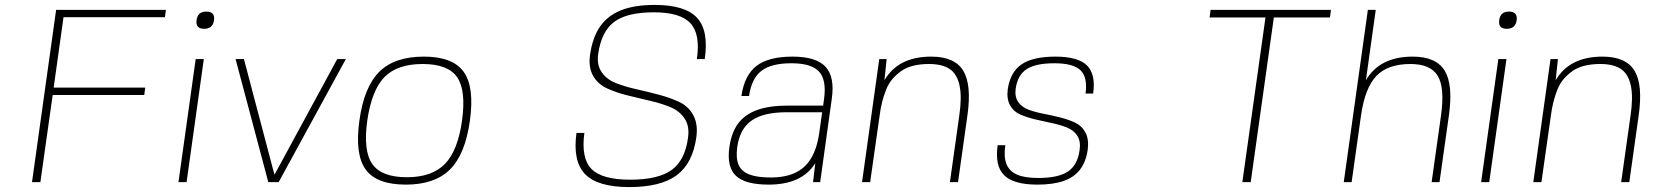

<svg xmlns="http://www.w3.org/2000/svg" viewBox="-20 -740 6719 780"><path d="M650 -670H238L198 -384H570L566 -354H194L144 0H110L208 -700H654Z M738 0H705L775 -500H808ZM818 -693Q854 -693 849.5 -658Q845 -623 809 -623Q774 -623 778.5 -658Q783 -693 818 -693Z M1095 -30 1350 -500H1385L1112 0H1070L937 -500H971Z M1702 -510Q1819 -510 1863.5 -448.5Q1908 -387 1889 -250Q1870 -113 1808 -51.5Q1746 10 1629 10Q1510 10 1465.5 -51.5Q1421 -113 1440 -250Q1459 -387 1521 -448.5Q1583 -510 1702 -510ZM1472 -250Q1455 -127 1492.5 -73.5Q1530 -20 1633 -20Q1735 -20 1787.5 -74Q1840 -128 1857 -250Q1874 -373 1837 -426.5Q1800 -480 1697 -480Q1594 -480 1542 -427Q1490 -374 1472 -250Z M2410 -520Q2404 -476 2424.5 -446.5Q2445 -417 2482 -402.5Q2519 -388 2565.5 -377.5Q2612 -367 2657.5 -355Q2703 -343 2740 -325.5Q2777 -308 2796.5 -272Q2816 -236 2809 -183Q2794 -76 2729 -28Q2664 20 2536 20Q2408 20 2357 -32.5Q2306 -85 2322 -200H2354Q2340 -97 2383 -53.5Q2426 -10 2540 -10Q2654 -10 2708.5 -49.5Q2763 -89 2775 -180Q2782 -227 2761.5 -258Q2741 -289 2704 -304.5Q2667 -320 2621 -330.5Q2575 -341 2529 -352.5Q2483 -364 2446 -381Q2409 -398 2389.5 -432Q2370 -466 2377 -517Q2387 -588 2418 -632.5Q2449 -677 2503.5 -698.5Q2558 -720 2640 -720Q2763 -720 2811.5 -668Q2860 -616 2843 -500H2811Q2826 -601 2785 -645.5Q2744 -690 2636 -690Q2527 -690 2475 -651Q2423 -612 2410 -520Z M3292 -77Q3238 10 3103 10Q3007 10 2969.5 -26Q2932 -62 2943 -141Q2951 -201 2978.5 -238Q3006 -275 3055.5 -293Q3105 -311 3180 -311H3324L3328 -340Q3338 -416 3307 -449.5Q3276 -483 3195 -483Q3113 -483 3073 -452Q3033 -421 3023 -350H2992Q3004 -434 3053 -472Q3102 -510 3200 -510Q3295 -510 3333.5 -469Q3372 -428 3359 -338L3312 0H3283ZM3320 -284H3176Q3081 -284 3033 -250Q2985 -216 2975 -142Q2969 -97 2980.5 -70.5Q2992 -44 3023.5 -31.5Q3055 -19 3111 -19Q3169 -19 3209.5 -37.5Q3250 -56 3274.5 -96Q3299 -136 3308 -199Z M3582 -500 3573 -414Q3629 -510 3763 -510Q3858 -510 3893 -453Q3928 -396 3910 -270L3872 0H3839L3877 -270Q3888 -344 3878.5 -391Q3869 -438 3839 -459Q3809 -480 3754 -480Q3719 -480 3690.5 -473Q3662 -466 3641.5 -451.5Q3621 -437 3605.5 -419Q3590 -401 3580 -376Q3570 -351 3563.5 -325Q3557 -299 3553 -267L3515 0H3482L3552 -500Z M4106 -379Q4102 -346 4117 -325Q4132 -304 4159.5 -294Q4187 -284 4221 -277.5Q4255 -271 4288.5 -262.5Q4322 -254 4349 -241Q4376 -228 4390 -201Q4404 -174 4399 -133Q4392 -83 4368 -51.5Q4344 -20 4301.5 -5Q4259 10 4194 10Q4098 10 4059.5 -28Q4021 -66 4033 -150H4064Q4057 -102 4069 -73Q4081 -44 4112 -30.5Q4143 -17 4198 -17Q4280 -17 4319 -43.5Q4358 -70 4366 -131Q4371 -166 4356.5 -188.5Q4342 -211 4314.5 -222Q4287 -233 4253 -240Q4219 -247 4185.5 -255Q4152 -263 4124.5 -275Q4097 -287 4083 -313Q4069 -339 4074 -377Q4084 -447 4130 -478.5Q4176 -510 4268 -510Q4359 -510 4395.5 -474.5Q4432 -439 4421 -360H4390Q4399 -426 4369.5 -454.5Q4340 -483 4263.5 -483Q4187 -483 4150.5 -459Q4114 -435 4106 -379Z M5387 -700 5383 -669H5155L5061 0H5027L5121 -669H4894L4898 -700Z M5439 0 5537 -700H5569L5529 -414Q5585 -510 5719 -510Q5814 -510 5849 -453Q5884 -396 5866 -270L5828 0H5796L5834 -270Q5850 -383 5821 -431.5Q5792 -480 5710 -480Q5618 -480 5571.5 -431.5Q5525 -383 5509 -270L5471 0Z M6030 0H5997L6067 -500H6100ZM6110 -693Q6146 -693 6141.5 -658Q6137 -623 6101 -623Q6066 -623 6070.5 -658Q6075 -693 6110 -693Z M6309 -500 6300 -414Q6356 -510 6490 -510Q6585 -510 6620 -453Q6655 -396 6637 -270L6599 0H6566L6604 -270Q6615 -344 6605.5 -391Q6596 -438 6566 -459Q6536 -480 6481 -480Q6446 -480 6417.5 -473Q6389 -466 6368.5 -451.5Q6348 -437 6332.5 -419Q6317 -401 6307 -376Q6297 -351 6290.5 -325Q6284 -299 6280 -267L6242 0H6209L6279 -500Z"/></svg>

Font: Fivo Sans Thin
Style: Regular
Weight: 250
Foundry: Alexander Slobzheninov
Version: 1.0